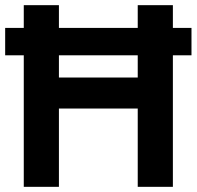

<svg xmlns="http://www.w3.org/2000/svg" viewBox="-20 -723 761 743"><path d="M0 -509H72V0H208V-303H513V0H649V-509H721V-615H649V-703H513V-615H208V-703H72V-615H0ZM208 -423V-509H513V-423Z"/></svg>

Font: MV Cash SemiBold
Style: Regular
Weight: 600
Designer: Rodrigo Fuenzalida
Foundry: fragTYPE
Version: Version 1.100;Glyphs 3.1.2 (3151)